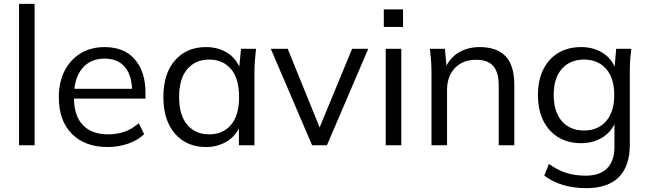

<svg xmlns="http://www.w3.org/2000/svg" viewBox="-20 -756 3374 999"><path d="M79 0V-736H160V0Z M540 9Q422 9 354 -59.5Q286 -128 286 -250Q286 -329 316 -387.5Q346 -446 399.5 -478.5Q453 -511 524 -511Q627 -511 682 -446.5Q737 -382 737 -273V-243H365Q366 -151 412.5 -104Q459 -57 542 -57Q587 -57 626 -70Q665 -83 702 -115L730 -58Q697 -26 646.5 -8.5Q596 9 540 9ZM524 -451Q457 -451 416 -409Q375 -367 367 -294H667Q664 -369 627.5 -410Q591 -451 524 -451Z M1052 9Q951 9 890.5 -60.5Q830 -130 830 -251Q830 -373 890.5 -442Q951 -511 1052 -511Q1112 -511 1158 -484Q1204 -457 1225 -409L1234 -502H1312Q1309 -473 1306.5 -443.5Q1304 -414 1304 -386V0H1223V-88Q1200 -42 1154.5 -16.5Q1109 9 1052 9ZM1068 -57Q1140 -57 1182 -106.5Q1224 -156 1224 -251Q1224 -347 1182 -396.5Q1140 -446 1068 -446Q997 -446 954.5 -396.5Q912 -347 912 -251Q912 -156 954.5 -106.5Q997 -57 1068 -57Z M1604 0 1389 -502H1477L1643 -93L1812 -502H1896L1681 0Z M1977 -616V-707H2077V-616ZM1987 0V-502H2068V0Z M2225 0V-386Q2225 -414 2222.5 -443.5Q2220 -473 2217 -502H2295L2303 -414Q2328 -462 2373 -486.5Q2418 -511 2476 -511Q2565 -511 2610.5 -463.5Q2656 -416 2656 -314V0H2575V-309Q2575 -380 2546.5 -412.5Q2518 -445 2458 -445Q2388 -445 2347 -402Q2306 -359 2306 -287V0Z M3031 223Q2899 223 2812 158L2836 97Q2882 130 2927.5 144Q2973 158 3027 158Q3101 158 3139 119.5Q3177 81 3177 8V-110Q3155 -64 3109 -37.5Q3063 -11 3004 -11Q2935 -11 2884.5 -42Q2834 -73 2806.5 -129Q2779 -185 2779 -262Q2779 -338 2806.5 -394Q2834 -450 2884.5 -480.5Q2935 -511 3004 -511Q3064 -511 3110.5 -484Q3157 -457 3178 -409L3186 -502H3265Q3261 -473 3259 -443.5Q3257 -414 3257 -386V-3Q3257 109 3199.5 166Q3142 223 3031 223ZM3019 -77Q3091 -77 3133.5 -125.5Q3176 -174 3176 -262Q3176 -350 3133.5 -398Q3091 -446 3019 -446Q2946 -446 2903.5 -398Q2861 -350 2861 -262Q2861 -174 2903.5 -125.5Q2946 -77 3019 -77Z"/></svg>

Font: Mulish
Style: Regular
Weight: 400
Designer: Vernon Adams
Foundry: Vernon Adams
Version: Version 3.603; ttfautohint (v1.8.3)